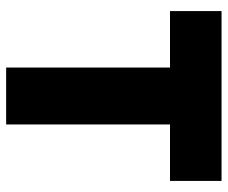

<svg xmlns="http://www.w3.org/2000/svg" viewBox="-78 -662 740 624"><g transform="rotate(90 292.0 -350.0)"><path d="M199.5 0V-532.5H16V-700H568V-532.5H384.5V0Z"/></g></svg>

Font: Geologica Roman ExtraBold
Style: Regular
Weight: 800
Designer: Sindre Bremnes, Frode Helland
Foundry: Monokrom Skriftforlag AS
Version: Version 1.010;gftools[0.9.28]